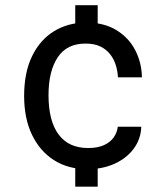

<svg xmlns="http://www.w3.org/2000/svg" viewBox="-20 -643 640 740"><path d="M316.5 9Q242.5 9 188 -25.8Q133.5 -60.5 103.2 -123.8Q73 -187 73 -273Q73 -363.5 103.8 -426.8Q134.5 -490 188.8 -523Q243 -556 312.5 -556Q381 -556 428.5 -527Q476 -498 501 -450Q526 -402 527 -345H434.5Q433.5 -369 426.2 -392.2Q419 -415.5 404.2 -434.2Q389.5 -453 366.5 -464Q343.5 -475 310.5 -475Q238 -475.5 202.5 -422.2Q167 -369 167 -276Q167 -177 205.8 -124.8Q244.5 -72.5 319.5 -72.5Q356.5 -72.5 381 -83.8Q405.5 -95 418.5 -113.8Q431.5 -132.5 434 -154.5H524.5Q523 -107.5 495.8 -70.5Q468.5 -33.5 422.2 -12.2Q376 9 316.5 9ZM270 -525.5V-623H356.5V-525.5ZM270 76.5V-21H356.5V76.5Z"/></svg>

Font: Spline Sans Mono
Style: Regular
Weight: 400
Monospace: yes
Designer: Eben Sorkin, Mirko Velimirovic
Foundry: Sorkin Type
Version: Version 1.004